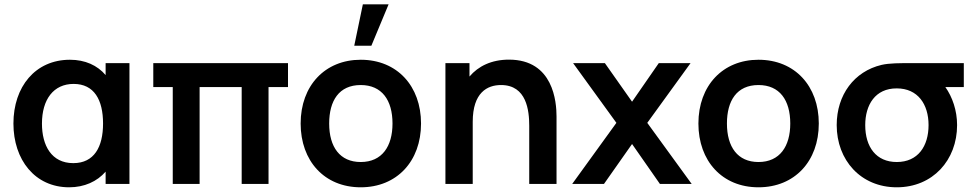

<svg xmlns="http://www.w3.org/2000/svg" viewBox="-20 -822 4356 858"><path d="M452 -486.5C415 -530 360.5 -555 292.5 -555C137.5 -555 40 -434 40 -270C40 -108 136 15 289 15C357 15 414 -11 452 -55V0H558.5V-540H452ZM307.5 -93C210 -93 167.5 -172 167.5 -269.5C167.5 -378 219.5 -447 309 -447C401 -447 440.5 -375.5 440.5 -270C440.5 -165.5 401 -93 307.5 -93Z M872 0V-433H1060V0H1180V-433H1267V-540H665V-433H752V0Z M1716.5 -802.5 1639.5 -617.5H1563L1601.5 -802.5ZM1592 15C1753.5 15 1861.5 -101.5 1861.5 -270C1861.5 -437 1755 -555 1592 -555C1432.5 -555 1323.5 -439.5 1323.5 -270C1323.5 -103 1429.5 15 1592 15ZM1592 -98C1499 -98 1451 -165 1451 -270C1451 -372 1495 -442 1592 -442C1686.5 -442 1734 -374.5 1734 -270C1734 -168.5 1687.5 -98 1592 -98Z M2254.5 -555.5C2176.5 -555.5 2117.5 -526.5 2078 -480V-540H1970.5V0H2092.5V-277.5C2092.5 -408.5 2157.5 -442 2219 -442C2334 -442 2345 -326.5 2345 -260V0H2467V-301.5C2467 -365.5 2453.5 -555.5 2254.5 -555.5Z M2679 0 2804.5 -178.5 2929 0H3071L2872.5 -273L3066 -540H2924L2804.5 -367.5L2683 -540H2541L2734.5 -273L2537 0Z M3369.5 15C3531 15 3639 -101.5 3639 -270C3639 -437 3532.5 -555 3369.5 -555C3210 -555 3101 -439.5 3101 -270C3101 -103 3207 15 3369.5 15ZM3369.5 -98C3276.5 -98 3228.5 -165 3228.5 -270C3228.5 -372 3272.5 -442 3369.5 -442C3464 -442 3511.5 -374.5 3511.5 -270C3511.5 -168.5 3465 -98 3369.5 -98Z M4061 -540C4000.5 -540 3954 -540 3919.5 -532C3797 -503 3719 -398 3719 -263C3719 -106.5 3826.5 15 3987.5 15C4148 15 4257 -106 4257 -263C4257 -328.5 4236 -388.5 4204.5 -433H4287V-540ZM3987.5 -98C3895.5 -98 3846.5 -165 3846.5 -263C3846.5 -353 3891 -427.5 3987.5 -427C4081.5 -427 4129.5 -356 4129.5 -263C4129.5 -168.5 4082 -98 3987.5 -98Z"/></svg>

Font: Hauora
Style: Bold
Weight: 700
Designer: Wayne Shih
Foundry: WCYS
Version: Version 1.001;hotconv 1.0.109;makeotfexe 2.5.65596